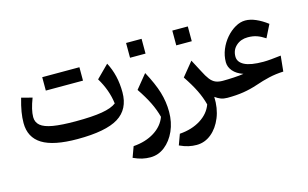

<svg xmlns="http://www.w3.org/2000/svg" viewBox="-101 -864 2275 1420"><g transform="rotate(-15 1036.5 -154.0)"><path d="M743.2 -175.8Q730.5 -280.3 670.4 -379.4L765.1 -474.1Q819.8 -372.1 819.8 -240.7Q819.8 -111.3 723.6 -51.8Q627.4 7.8 410.6 7.8Q227.5 7.8 140.9 -45.9Q54.2 -99.6 54.2 -210Q54.2 -250 61.5 -294.2Q68.8 -338.4 85.4 -396L167.5 -374.5Q134.3 -288.6 134.3 -233.9Q134.3 -193.8 163.6 -169.2Q192.9 -144.5 258.3 -133.5Q323.7 -122.6 431.2 -122.6Q558.1 -122.6 632.8 -135.3Q707.5 -147.9 743.2 -175.8ZM275.4 -399.4V-502H560.1V-399.4Z M1115.7 -12.7Q1115.7 67.9 1086.2 133.8Q1056.6 199.7 1006.8 238.8Q957 277.8 896 277.8Q864.3 277.8 833.5 270.8Q802.7 263.7 766.6 247.1L796.4 165.5Q890.1 158.7 957 116.7Q1023.9 74.7 1047.9 8.3Q1033.2 -47.9 1005.9 -103.8Q978.5 -159.7 932.1 -228.5L1018.6 -334.5Q1070.8 -238.3 1093.3 -163.6Q1115.7 -88.9 1115.7 -12.7ZM939.9 -585.9H1058.6V-472.7H939.9Z M1372.6 -334.5 1421.9 -241.2Q1443.4 -198.2 1462.2 -174.1Q1481 -149.9 1503.7 -140.1Q1526.4 -130.4 1559.1 -130.4H1559.6V0H1559.1Q1530.8 0 1508.8 -8.5Q1486.8 -17.1 1466.8 -32.2Q1470.2 55.2 1441.7 125.5Q1413.1 195.8 1362.8 236.8Q1312.5 277.8 1250 277.8Q1219.2 277.8 1188.5 271Q1157.7 264.2 1120.6 247.1L1150.4 165.5Q1244.1 158.7 1311 116.7Q1377.9 74.7 1401.9 8.3Q1387.7 -47.4 1360.1 -103.5Q1332.5 -159.7 1286.1 -228.5ZM1293.9 -585.9H1412.6V-472.7H1293.9Z M1833.5 -518.6Q1871.1 -518.6 1913.6 -500.2Q1956.1 -481.9 2000.5 -448.2L1951.7 -350.6Q1918.5 -372.6 1888.4 -383.1Q1858.4 -393.6 1819.3 -393.6Q1766.1 -393.6 1730.5 -361.8Q1694.8 -330.1 1694.8 -279.3Q1694.8 -236.3 1741.5 -212.4Q1788.1 -188.5 1885.7 -188.5Q1910.2 -188.5 1946 -191.7Q1981.9 -194.8 2020.5 -199.7L2008.3 -80.6Q1949.2 -78.1 1897.5 -66.2Q1845.7 -54.2 1792 -35.6Q1738.3 -17.6 1683.6 -8.8Q1628.9 0 1559.6 0Q1541.5 0 1541.5 -34.7V-95.7Q1541.5 -130.4 1559.6 -130.4Q1597.2 -130.4 1643.6 -133.1Q1689.9 -135.7 1719.2 -140.6Q1668.9 -157.7 1642.3 -189Q1615.7 -220.2 1615.7 -257.3Q1615.7 -307.6 1635 -354.2Q1654.3 -400.9 1686.5 -438Q1718.8 -475.1 1757.1 -496.8Q1795.4 -518.6 1833.5 -518.6Z"/></g></svg>

Font: Pinar-DS3-FD SemiBold
Style: Regular
Weight: 600
Designer: Amin Abedi
Version: Version 3.000